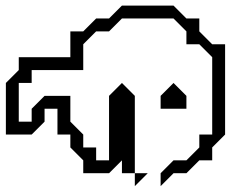

<svg xmlns="http://www.w3.org/2000/svg" viewBox="-88 -492 805 670"><g transform="rotate(90 315.0 -157.5)"><path d="M315 -315 270 -360 315 -405H360V-315ZM585 -225V-270L630 -225ZM90 0V-45L45 -90V-135L0 -180V-360L45 -405V-450H90L135 -495V-540H450L495 -495H540V-450L585 -405V-360L630 -315H585L540 -360V-405L495 -450H450V-495H180L135 -450V-405H90L45 -360V-180L90 -135V-90L135 -45H225V135H270V180H405V135H360L315 90V0H405L450 -45H495V-90H540V-135H315L270 -180L315 -225H585V-180H540L585 -135V-45H540L495 0H450V45H360V90H405L450 135V225H270L225 180H180V0Z"/></g></svg>

Font: Rubik Iso
Style: Regular
Weight: 400
Designer: Hubert and Fischer, NaN
Foundry: Hubert and Fischer, NaN
Version: Version 2.200